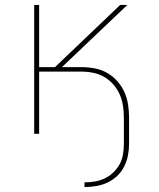

<svg xmlns="http://www.w3.org/2000/svg" viewBox="-20 -540 640 775"><path d="M321 215V196Q342 196 363 192.5Q384 189 403 180Q422 171 437.5 156Q453 141 463 122.5Q473 104 476.5 83Q480 62 480 41V-65Q480 -89 476.5 -112.5Q473 -136 463.5 -158Q454 -180 438 -198.5Q422 -217 401.5 -229Q381 -241 357 -246Q333 -251 309 -251H138V0H118V-520H138V-269H202L465 -520H494L230 -269H309Q336 -269 362.5 -264Q389 -259 412 -246Q435 -233 453 -213Q471 -193 482 -168.5Q493 -144 497 -117.5Q501 -91 501 -65V41Q501 64 496.5 87.5Q492 111 481 132.5Q470 154 452.5 170.5Q435 187 413.5 197Q392 207 368 211Q344 215 321 215Z"/></svg>

Font: Iosevka Thin Extended
Style: Regular
Weight: 100
Width: 7
Monospace: yes
Designer: Belleve Invis
Foundry: Belleve Invis
Version: Version 32.5.0; ttfautohint (v1.8.4)